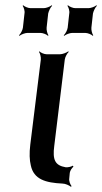

<svg xmlns="http://www.w3.org/2000/svg" viewBox="-20 -690 388 729"><path d="M186 -136 226 -464C227 -473 235 -488 241 -493L239 -495C233 -490 217 -484 208 -484H157C148 -484 134 -490 130 -495L128 -493C132 -488 136 -473 135 -464L95 -141C91 -108 92 -82 97 -62C108 -9 153 4 217 7C228 7 243 14 249 19L252 17C247 11 241 -3 243 -13L245 -34C246 -42 254 -54 259 -57L256 -61C252 -57 237 -54 229 -55C189 -62 179 -83 186 -136ZM157 -585 163 -639C165 -648 172 -663 178 -668L176 -670C171 -665 155 -659 146 -659H96C87 -659 73 -665 68 -670L66 -668C70 -663 75 -648 73 -639L67 -585C66 -576 58 -561 52 -556L54 -554C60 -559 75 -565 84 -565H134C143 -565 158 -559 162 -554L164 -556C160 -561 156 -576 157 -585ZM327 -585 333 -639C335 -648 342 -663 348 -668L346 -670C341 -665 325 -659 316 -659H266C257 -659 243 -665 238 -670L236 -668C240 -663 245 -648 243 -639L237 -585C236 -576 228 -561 222 -556L224 -554C230 -559 245 -565 254 -565H304C313 -565 328 -559 332 -554L334 -556C330 -561 326 -576 327 -585Z"/></svg>

Font: Gamestation Storm Oblique 
Style: Italic
Weight: 400
Designer: Jonas Hecksher
Foundry: Jonas Hecksher, Playtypeª, e-types AS
Version: Version 1.003